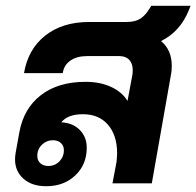

<svg xmlns="http://www.w3.org/2000/svg" viewBox="-20 -634 679 664"><path d="M639 -614 634 -601Q604 -525 537 -492Q574 -461 574 -407Q574 -389 572 -380L505 0H369L383 -74Q385 -94 385 -104Q385 -166 353.5 -202.5Q322 -239 267 -239Q214 -239 192 -211Q232 -209 256 -184.5Q280 -160 280 -123Q280 -65 240.5 -27.5Q201 10 140 10Q90 10 61 -16Q32 -42 32 -83Q32 -91 34 -105L47 -177Q62 -259 121.5 -305Q181 -351 276 -351Q326 -351 364 -333.5Q402 -316 421 -285L438 -376Q439 -381 439 -392Q439 -414 427 -427Q415 -440 393 -440H281Q246 -440 223.5 -424.5Q201 -409 197 -381H63Q77 -464 136.5 -511Q196 -558 288 -558H417Q448 -558 465.5 -569.5Q483 -581 497 -604L503 -614ZM201 -114Q201 -130 190.5 -139.5Q180 -149 163 -149Q141 -149 125 -133.5Q109 -118 109 -95Q109 -79 119.5 -69.5Q130 -60 147 -60Q170 -60 185.5 -76Q201 -92 201 -114Z"/></svg>

Font: Bai Jamjuree
Style: Bold Italic
Weight: 700
Italic angle: -10°
Designer: Katatrad Aksorn Co.,Ltd.
Foundry: Cadson Demak Co.,Ltd.
Version: Version 1.000; ttfautohint (v1.6)